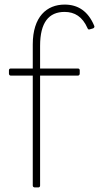

<svg xmlns="http://www.w3.org/2000/svg" viewBox="-20 -805 432 838"><path d="M27 -475H123V5C123 10 127 13 132 13H147C152 13 155 10 155 5V-475H320C325 -475 328 -479 328 -484V-498C328 -503 325 -506 320 -506H155V-605C155 -707 193 -753 262 -753C306 -753 340 -732 362 -682C364 -677 367 -675 372 -677L386 -681C391 -683 394 -688 391 -693C364 -757 320 -785 262 -785C184 -785 123 -732 123 -611V-506H27C22 -506 19 -503 19 -498V-484C19 -479 22 -475 27 -475Z"/></svg>

Font: LINE Seed JP_OTF Thin
Style: Regular
Weight: 250
Designer: LY Corporation & Fontrix & Fontworks
Version: Version 1.007